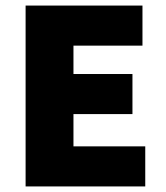

<svg xmlns="http://www.w3.org/2000/svg" viewBox="-20 -670 596 690"><path d="M72 0V-650H492V-506H244V-404H456V-260H244V-144H502V0Z"/></svg>

Font: Source Sans 3 ExtraLight Black
Style: Regular
Weight: 900
Version: Version 3.052;hotconv 1.1.0;makeotfexe 2.6.0